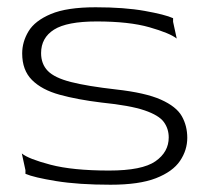

<svg xmlns="http://www.w3.org/2000/svg" viewBox="-20 -498 570 528"><path d="M284 10Q196 10 134.5 0Q73 -10 50 -20V-30L40 -76Q58 -61 119 -45Q180 -29 280 -29Q371 -29 407.5 -54.5Q444 -80 444 -120Q444 -144 430.5 -162.5Q417 -181 377.5 -194.5Q338 -208 259 -216Q193 -224 144 -237.5Q95 -251 68 -278Q41 -305 41 -351Q41 -383 58.5 -412Q76 -441 120 -459.5Q164 -478 243 -478Q322 -478 378 -468Q434 -458 456 -448V-438L466 -392Q447 -407 391 -423Q335 -439 246 -439Q164 -439 128.5 -416.5Q93 -394 93 -352Q93 -322 111.5 -303Q130 -284 175 -272.5Q220 -261 299 -252Q380 -243 422.5 -224Q465 -205 480 -178.5Q495 -152 495 -119Q495 -85 475 -55.5Q455 -26 409 -8Q363 10 284 10Z"/></svg>

Font: Red Rose Light
Style: Regular
Weight: 300
Designer: Jaikishan Patel
Version: Version 1.001; ttfautohint (v1.8.3)